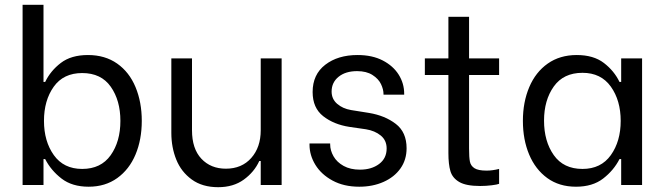

<svg xmlns="http://www.w3.org/2000/svg" viewBox="-20 -770 2769 799"><path d="M168 -108H161V0H74V-750H161V-429H168Q190 -475 233 -508Q276 -541 346 -541Q417 -541 467.5 -505.5Q518 -470 544 -407.5Q570 -345 570 -267Q570 -189 544 -127Q518 -65 468 -29Q418 7 349 7Q280 7 236 -27Q192 -61 168 -108ZM481 -267Q481 -352 441 -409Q401 -466 322 -466Q244 -466 203.5 -409Q163 -352 163 -267Q163 -182 204 -124.5Q245 -67 322 -67Q400 -67 440.5 -124Q481 -181 481 -267Z M1152 0H1065V-100H1059Q1038 -54 994.5 -22.5Q951 9 888 9Q822 9 778 -23Q734 -55 713.5 -106Q693 -157 693 -217V-527H779V-228Q779 -151 818 -109.5Q857 -68 920 -68Q986 -68 1025.5 -112.5Q1065 -157 1065 -228V-527H1152Z M1268 -168V-173H1354V-169Q1354 -144 1368 -119.5Q1382 -95 1410 -79.5Q1438 -64 1478 -64Q1526 -64 1557.5 -87.5Q1589 -111 1589 -152Q1589 -186 1564.5 -206Q1540 -226 1503 -232L1434 -242Q1369 -252 1325 -286.5Q1281 -321 1281 -387Q1281 -460 1333.5 -500.5Q1386 -541 1468 -541Q1529 -541 1572.5 -518.5Q1616 -496 1639 -459.5Q1662 -423 1662 -380V-376H1576V-378Q1576 -398 1565.5 -420Q1555 -442 1530 -458Q1505 -474 1466 -474Q1418 -474 1389 -450.5Q1360 -427 1360 -389Q1360 -358 1383 -338Q1406 -318 1441 -312L1516 -300Q1582 -289 1627 -254.5Q1672 -220 1672 -153Q1672 -105 1646.5 -69Q1621 -33 1576 -13Q1531 7 1475 7Q1411 7 1364 -18.5Q1317 -44 1292.5 -84Q1268 -124 1268 -168Z M1932 -458V-152Q1932 -115 1935.5 -97.5Q1939 -80 1954.5 -70Q1970 -60 2005 -60Q2029 -60 2057 -67V-5Q2050 -2 2026.5 1Q2003 4 1978 4Q1920 4 1891.5 -12.5Q1863 -29 1854.5 -57.5Q1846 -86 1846 -133V-458H1748V-527H1846V-700H1932V-527H2057V-458Z M2156 -267Q2156 -345 2182.5 -407.5Q2209 -470 2259.5 -505.5Q2310 -541 2380 -541Q2450 -541 2493 -508Q2536 -475 2558 -429H2565V-527H2652V0H2565V-108H2558Q2534 -61 2490 -27Q2446 7 2377 7Q2307 7 2257.5 -29Q2208 -65 2182 -127Q2156 -189 2156 -267ZM2563 -267Q2563 -352 2522 -409.5Q2481 -467 2404 -467Q2325 -467 2284.5 -410Q2244 -353 2244 -268Q2244 -182 2284.5 -124.5Q2325 -67 2404 -67Q2481 -67 2522 -124.5Q2563 -182 2563 -267Z"/></svg>

Font: Be Vietnam
Style: Regular
Weight: 400
Designer: Gabriel Lam
Foundry: TypeRant
Version: Version 4.000